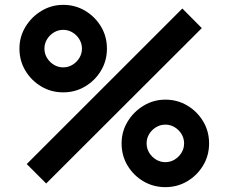

<svg xmlns="http://www.w3.org/2000/svg" viewBox="-20 -755 940 790"><path d="M660.3 15Q610.8 15 569.8 -9.2Q528.8 -33.5 504.6 -74.2Q480.3 -115 480.3 -165Q480.3 -214 505.3 -255Q530.3 -296 571.3 -320.5Q612.3 -345 660.3 -345Q709.8 -345 750.6 -320.8Q791.3 -296.5 815.8 -255.8Q840.3 -215 840.3 -165Q840.3 -115 815.8 -74.2Q791.3 -33.5 750.6 -9.2Q709.8 15 660.3 15ZM660.3 -87.8Q681.2 -87.8 698.7 -98.5Q716.2 -109.2 726.9 -126.7Q737.5 -144.2 737.5 -165Q737.5 -185.8 726.9 -203.4Q716.2 -220.9 698.7 -231.5Q681.2 -242.2 660.3 -242.2Q639.5 -242.2 622 -231.5Q604.5 -220.9 593.8 -203.4Q583.2 -185.8 583.2 -165Q583.2 -144.2 593.8 -126.7Q604.5 -109.2 622 -98.5Q639.5 -87.8 660.3 -87.8ZM240 -375Q190.5 -375 149.8 -399.2Q109 -423.5 84.5 -464.2Q60 -505 60 -555Q60 -604 85 -645Q110 -686 151 -710.5Q192 -735 240 -735Q289.5 -735 330.2 -710.8Q371 -686.5 395.5 -645.8Q420 -605 420 -555Q420 -505 395.5 -464.2Q371 -423.5 330.2 -399.2Q289.5 -375 240 -375ZM240 -477.8Q260.8 -477.8 278.4 -488.5Q295.9 -499.1 306.5 -516.6Q317.2 -534.2 317.2 -555Q317.2 -575.8 306.5 -593.4Q295.9 -610.9 278.4 -621.5Q260.8 -632.2 240 -632.2Q219.2 -632.2 201.7 -621.5Q184.2 -610.9 173.5 -593.4Q162.8 -575.8 162.8 -555Q162.8 -534.2 173.5 -516.6Q184.2 -499.1 201.7 -488.5Q219.2 -477.8 240 -477.8ZM810.3 -639.3 170 0 90 -80 730.3 -720Z"/></svg>

Font: Manrope Variable Light
Style: Regular
Weight: 200
Designer: Mikhail Sharanda
Foundry: Mikhail Sharanda
Version: Version 4.505